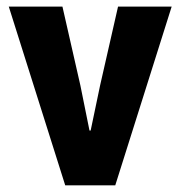

<svg xmlns="http://www.w3.org/2000/svg" viewBox="-20 -555 540 575"><path d="M175.3 0 6.3 -535.2H167L220.7 -299.3L248 -164.1H251.5L279.8 -299.3L333.5 -535.2H494.1L325.2 0Z"/></svg>

Font: Reddit Sans Condensed ExtraBold
Style: Regular
Weight: 800
Designer: Stephen Hutchings
Foundry: Reddit
Version: Version 1.014